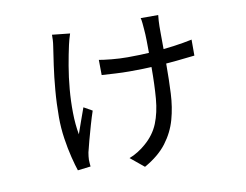

<svg xmlns="http://www.w3.org/2000/svg" viewBox="-75 -704 1151 899"><g transform="rotate(-10 500.0 -254.5)"><path d="M729.1 -599.1Q727.7 -585.9 726.7 -572.3Q725.7 -558.6 725.7 -546.2Q725.7 -535 725.7 -510.7Q725.7 -486.5 726 -457.5Q726.4 -428.5 726.4 -402.5Q726.4 -376.4 726.4 -362.1Q726.4 -292 723.2 -227Q720.1 -161.9 704 -104.5Q687.9 -47 650.6 2.3Q613.3 51.5 544.9 90.1L480.6 37.2Q500.7 29.9 522.2 16.5Q543.7 3.1 559.7 -11.2Q604.4 -49.4 624.7 -99.6Q644.9 -149.8 650.4 -215.2Q655.8 -280.7 655.8 -362.5Q655.8 -388.8 655.7 -422.5Q655.6 -456.2 655.1 -489.1Q654.6 -521.9 652.4 -544.7Q651.8 -556.1 649.9 -574.2Q648.1 -592.4 645.7 -599.1ZM418.8 -440.5Q439 -436.8 477.2 -433Q515.5 -429.2 553.8 -429.2Q613 -429.2 668.5 -432.8Q724.1 -436.5 773.9 -443.3Q823.7 -450.1 862.9 -458.6V-382.6Q823.7 -378.2 776.5 -373.3Q729.3 -368.5 673.2 -365.5Q617.2 -362.4 551.6 -362.4Q517.9 -362.4 483.5 -364.4Q449.2 -366.3 419.6 -368.3ZM307.8 -585.7Q304.2 -574.8 299.9 -560Q295.7 -545.2 293.3 -533.4Q283.6 -490 274.6 -437.6Q265.6 -385.2 260.7 -329.1Q255.8 -273 256.6 -217.8Q257.3 -162.6 266.2 -113.6Q274.4 -138.6 286.6 -171.6Q298.9 -204.6 309.1 -234.4L349.3 -211.7Q339.9 -184.1 329.3 -147.4Q318.8 -110.7 309.6 -76.8Q300.4 -43 295.6 -22Q294.2 -13.9 293 -4.1Q291.8 5.7 291.8 12.5Q291.8 18.9 292.6 28.4Q293.4 38 294 44.3L232.5 51.7Q224.1 27.3 213.7 -14.4Q203.2 -56 195.7 -106.7Q188.2 -157.4 188.2 -207.6Q188.2 -273.2 193.6 -336.1Q198.9 -399 206.5 -451.9Q214.2 -504.8 219.6 -541.2Q222 -555.7 222.7 -570.3Q223.3 -584.9 223.3 -594.6Z"/></g></svg>

Font: Noto Sans KR Thin
Style: Regular
Weight: 100
Designer: Ryoko NISHIZUKA 西塚涼子 (kana, bopomofo & ideographs); Paul D. Hunt (Latin, Greek & Cyrillic); Sandoll Communications 산돌커뮤니
Foundry: Adobe
Version: Version 2.004-H2;hotconv 1.0.118;makeotfexe 2.5.65603